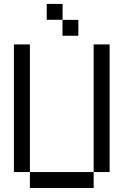

<svg xmlns="http://www.w3.org/2000/svg" viewBox="-20 -943 620 963"><path d="M373 -763.7H293.5V-843.3H373ZM293.9 -843.8H214.4V-923.3H293.9ZM449.7 0H129.9V-80.1H449.7ZM129.9 -80.1H49.8V-720.2H129.9ZM529.8 -80.1H449.7V-720.2H529.8Z"/></svg>

Font: W95FA
Style: Regular
Weight: 400
Designer: FontsArena.com
Foundry: Alina Sava
Version: Version 1.002;Fontself Maker 3.4.0